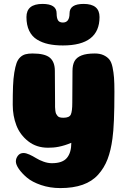

<svg xmlns="http://www.w3.org/2000/svg" viewBox="-20 -750 647 980"><path d="M564 -282Q564 -111 554 -43Q546 18 529 62.5Q512 107 481 141.5Q450 176 402 193Q354 210 288 210Q235 210 189.5 194.5Q144 179 117.5 156.5Q91 134 76 112Q61 90 61 74Q61 58 71.5 44.5Q82 31 100 31Q113 31 130.5 39Q148 47 164 57Q180 67 202 75Q224 83 245 83Q299 83 321.5 56Q344 29 344 -21Q327 -14 311 -9Q295 -4 280 -1Q265 2 251.5 3Q238 4 225 4Q166 4 124 -29Q82 -62 63.5 -110.5Q45 -159 45 -215Q45 -271 46.5 -310Q48 -349 53 -379.5Q58 -410 64.5 -428Q71 -446 83 -457.5Q95 -469 110 -473Q125 -477 146 -477Q209 -477 234.5 -455.5Q260 -434 260 -388L261 -227Q261 -211 261 -203.5Q261 -196 262.5 -185Q264 -174 266.5 -169Q269 -164 273.5 -158.5Q278 -153 285.5 -151Q293 -149 304 -149Q334 -149 341.5 -165.5Q349 -182 349 -226L350 -388Q350 -419 360.5 -438Q371 -457 396 -467Q421 -477 464 -477Q490 -477 508.5 -468.5Q527 -460 538 -446.5Q549 -433 554.5 -406.5Q560 -380 562 -353Q564 -326 564 -282ZM301 -635Q335 -635 335 -682Q335 -730 407 -730Q488 -730 488 -663Q488 -518 301 -518Q260 -518 227.5 -525Q195 -532 169 -548Q143 -564 129 -593Q115 -622 115 -663Q115 -730 197 -730Q269 -730 269 -682Q269 -658 276 -646.5Q283 -635 301 -635Z"/></svg>

Font: Coiny 2.0
Style: Regular
Weight: 400
Version: Version 1.001 July 11, 2018